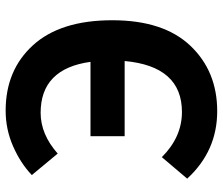

<svg xmlns="http://www.w3.org/2000/svg" viewBox="-76 -718 808 697"><g transform="rotate(-90 328.5 -370.0)"><path d="M119 -565 41 -659Q84 -700 145.5 -727Q207 -754 275 -754Q422 -754 512.5 -654.5Q603 -555 603 -367Q603 -181 510.5 -83.5Q418 14 273 14Q128 14 28 -95L106 -187Q179 -114 270 -114Q436 -114 455 -322H182V-446H452Q427 -627 267 -627Q189 -627 119 -565Z"/></g></svg>

Font: Noto Sans Korean Bold
Style: Bold
Weight: 700
Designer: Ryoko NISHIZUKA  (kana & ideographs); Paul D. Hunt (Latin, Greek & Cyrillic); Wenlong ZHANG  (bopomofo); Sandoll Communi
Foundry: Adobe Systems Incorporated
Version: Version 1.000;PS 1;hotconv 1.0.78;makeotf.lib2.5.61930